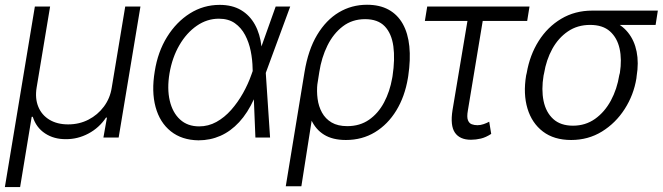

<svg xmlns="http://www.w3.org/2000/svg" viewBox="-33 -573 2761 800"><path d="M-12.7 206.5 112.3 -545.9H175.8L119.6 -208Q112.3 -163.1 126.5 -128.4Q140.6 -93.8 172.9 -74.2Q205.1 -54.7 251 -54.7Q297.4 -54.7 335.7 -74.5Q374 -94.2 399.9 -128.9Q425.8 -163.6 432.6 -208L488.8 -545.9H552.2L461.4 0H397.9L412.6 -83H408.7Q379.9 -40 335.2 -16.4Q290.5 7.3 241.2 6.8Q191.9 7.3 154.8 -17.1Q117.7 -41.5 103.5 -86.4H99.1L50.8 206.5Z M793.9 11.7Q724.6 10.7 678.7 -25.9Q632.8 -62.5 615.2 -127.2Q597.7 -191.9 611.8 -275.9Q624.5 -356.9 663.1 -419.2Q701.7 -481.4 758.3 -517.1Q814.9 -552.7 882.3 -552.7Q934.6 -552.7 971.2 -531Q1007.8 -509.3 1029.3 -470.2Q1050.8 -431.2 1056.6 -378.4L1081.5 -380.4L1074.2 -272.5L1092.3 0H1031.2L1019.5 -287.6Q1019 -323.7 1011.7 -360.1Q1004.4 -396.5 988.3 -427Q972.2 -457.5 945.6 -476.3Q918.9 -495.1 878.9 -495.1Q829.6 -495.1 786.9 -465.6Q744.1 -436 714.4 -384.8Q684.6 -333.5 673.3 -267.6Q662.6 -203.6 674.3 -153.6Q686 -103.5 717.3 -75Q748.5 -46.4 796.9 -46.4Q835 -46.4 868.7 -64.9Q902.3 -83.5 930.2 -115Q958 -146.5 979.5 -184.8Q1001 -223.1 1014.6 -262.2L1115.7 -545.9H1176.3L1075.2 -271.5L1045.4 -162.6L1025.4 -160.6Q999 -102.5 963.6 -64.2Q928.2 -25.9 885.5 -7.1Q842.8 11.7 793.9 11.7Z M1157.7 203.1 1235.8 -272.5Q1251 -365.2 1288.3 -427.5Q1325.7 -489.7 1378.9 -521.5Q1432.1 -553.2 1496.1 -553.2Q1548.8 -553.2 1586.2 -532.7Q1623.5 -512.2 1645.3 -473.4Q1667 -434.6 1672.6 -379.9Q1678.2 -325.2 1668 -256.3L1666.5 -247.1Q1653.8 -170.9 1618.4 -112.8Q1583 -54.7 1529.5 -22.2Q1476.1 10.3 1408.2 10.3Q1353 10.3 1317.4 -11.7Q1281.7 -33.7 1263.2 -75.2Q1244.6 -116.7 1239.7 -174.3L1289.6 -225.1Q1286.1 -192.9 1290.3 -161.4Q1294.4 -129.9 1308.6 -104Q1322.8 -78.1 1348.6 -62.7Q1374.5 -47.4 1414.1 -47.4Q1466.3 -47.4 1504.6 -74Q1543 -100.6 1567.1 -146Q1591.3 -191.4 1601.1 -247.6L1602.5 -255.4Q1613.3 -326.7 1606 -380.1Q1598.6 -433.6 1570.1 -463.4Q1541.5 -493.2 1488.3 -493.2Q1434.6 -493.2 1395.3 -463.1Q1356 -433.1 1331.3 -383.1Q1306.6 -333 1297.4 -272.9L1222.7 203.1Z M2173.3 -545.9 2163.6 -485.8H1737.3L1747.1 -545.9ZM1924.8 -545.9H1988.3L1916.5 -112.8Q1911.6 -85.4 1916.7 -72.3Q1921.9 -59.1 1932.9 -55.2Q1943.8 -51.3 1956.5 -51.3Q1969.2 -51.3 1982.4 -55.9Q1995.6 -60.5 2005.4 -65.9L2013.7 -15.1Q1991.2 -0.5 1970.5 4.4Q1949.7 9.3 1929.2 9.3Q1882.8 9.3 1862.5 -20.3Q1842.3 -49.8 1852.5 -114.3Z M2159.2 -258.8 2161.6 -268.6Q2174.3 -343.3 2211.4 -402.1Q2248.5 -460.9 2305.7 -494.9Q2362.8 -528.8 2434.6 -528.8Q2448.2 -527.3 2458.7 -520.3Q2469.2 -513.2 2482.2 -504.2Q2495.1 -495.1 2514.6 -486.8Q2557.1 -470.7 2583.7 -437.5Q2610.4 -404.3 2619.6 -357.9Q2628.9 -311.5 2619.6 -255.4L2618.7 -246.6Q2607.4 -177.2 2569.8 -118.7Q2532.2 -60.1 2475.1 -24.9Q2418 10.3 2346.7 10.3Q2275.4 10.3 2229.2 -24.9Q2183.1 -60.1 2164.8 -120.8Q2146.5 -181.6 2159.2 -258.8ZM2233.9 -267.1 2231.9 -258.3Q2222.2 -199.7 2231.9 -152.3Q2241.7 -105 2272.2 -77.1Q2302.7 -49.3 2354.5 -49.3Q2406.2 -49.3 2446.3 -77.6Q2486.3 -106 2512.2 -153.8Q2538.1 -201.7 2547.4 -260.3L2549.8 -269Q2558.6 -325.2 2548.6 -370.4Q2538.6 -415.5 2508.5 -442.4Q2478.5 -469.2 2425.8 -469.2Q2373 -469.2 2333.3 -442.1Q2293.5 -415 2268.3 -369.4Q2243.2 -323.7 2233.9 -267.1ZM2708 -528.8 2698.7 -469.2H2424.8L2434.6 -528.8Z"/></svg>

Font: Inter Tight Light
Style: Italic
Weight: 300
Italic angle: -9.39999°
Designer: Rasmus Andersson
Foundry: rsms
Version: Version 3.004